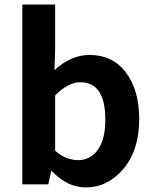

<svg xmlns="http://www.w3.org/2000/svg" viewBox="-20 -818 684 852"><path d="M360.4 13.7Q280.3 13.7 210 -58.6H207L194.3 0H79.1V-797.9H224.6V-596.7L221.7 -506.8Q295.9 -574.2 377 -574.2Q479.5 -574.2 538.6 -496.6Q597.7 -418.9 597.7 -290Q597.7 -151.4 527.8 -68.8Q458 13.7 360.4 13.7ZM327.1 -107.4Q380.9 -107.4 414.1 -153.3Q447.3 -199.2 447.3 -287.1Q447.3 -453.1 335.9 -453.1Q283.2 -453.1 224.6 -394.5V-149.4Q271.5 -107.4 327.1 -107.4Z"/></svg>

Font: Nasu
Style: Bold
Weight: 700
Designer: Ryoko NISHIZUKA (kana &amp; ideographs); Paul D. Hunt (Latin, Greek &amp; Cyrillic); Wenlong ZHANG (bopomofo); Sandoll C
Version: Version 2014.1215